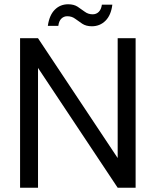

<svg xmlns="http://www.w3.org/2000/svg" viewBox="-20 -879 729 899"><path d="M74 0V-700H158L531 -139V-700H615V0H531L158 -561V0ZM410 -756Q383 -756 365 -768Q347 -780 331.5 -791.5Q316 -803 295 -803Q279 -803 267.5 -792Q256 -781 253 -758H204Q211 -808 236.5 -833.5Q262 -859 299 -859Q326 -859 343.5 -847.5Q361 -836 377 -824Q393 -812 414 -812Q431 -812 442.5 -823.5Q454 -835 457 -857H506Q500 -808 474 -782Q448 -756 410 -756Z"/></svg>

Font: DM Sans 24pt
Style: Regular
Weight: 400
Designer: Colophon Foundry, Jonny Pinhorn
Foundry: Colophon Foundry
Version: Version 4.004;gftools[0.9.30]